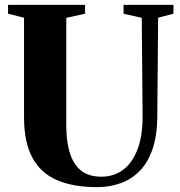

<svg xmlns="http://www.w3.org/2000/svg" viewBox="-20 -763 743 791"><path d="M380 8Q281 8 214 -21.2Q147 -50.5 113 -114Q79 -177.5 79 -279.5V-690L13 -706.5V-743H330.5V-706.5L253 -689.5V-251Q253 -193 262.5 -152Q272 -111 290.5 -85Q309 -59 335.5 -47Q362 -35 397 -35Q448.5 -35 486.8 -63.2Q525 -91.5 546.2 -147Q567.5 -202.5 567.5 -283L564 -689.5L489 -706.5V-743H694.5V-706.5L631.5 -690L628 -286.5Q628 -205.5 608.5 -149Q589 -92.5 554.8 -58Q520.5 -23.5 475.5 -7.8Q430.5 8 380 8Z"/></svg>

Font: Merriweather 96pt ExtraBold
Style: Regular
Weight: 800
Version: Version 2.100